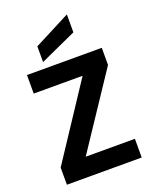

<svg xmlns="http://www.w3.org/2000/svg" viewBox="-172 -1052 920 1148"><g transform="rotate(-20 288.0 -478.5)"><path d="M526 -589 213 -119H526V0H50V-109L361 -580H50V-698H526ZM398 -957V-843L167 -738V-838Z"/></g></svg>

Font: Parkinsans SemiBold
Style: Regular
Weight: 600
Designer: Red Stone, Indian Type Foundry
Foundry: Indian Type Foundry
Version: Version 1.000